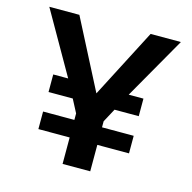

<svg xmlns="http://www.w3.org/2000/svg" viewBox="-104 -815 920 919"><g transform="rotate(15 356.0 -355.0)"><path d="M505 -402H578V-315H458L422 -248V-218H579V-131H422V0H285V-131H130V-218H285V-250L251 -315H131V-402H205L29 -710H178L354 -368L531 -710H681Z"/></g></svg>

Font: IngvarSans
Style: Bold
Weight: 700
Version: Version 3.000